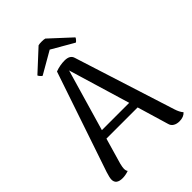

<svg xmlns="http://www.w3.org/2000/svg" viewBox="-255 -988 1109 1109"><g transform="rotate(-45 299.5 -433.5)"><path d="M164.1 -733.9Q159.2 -735.8 152.3 -743.9Q145.5 -752 144 -756.8L272 -875Q281.2 -877.9 299.6 -877.9Q317.9 -877.9 327.1 -875L455.1 -756.8Q454.1 -752.4 447 -744.1Q439.9 -735.8 435.1 -733.9L299.8 -812ZM564.9 -60.1Q575.2 -26.9 590.8 -9.8Q572.8 11.2 537.1 11.2Q515.6 11.2 500 2Q484.4 -7.3 480 -24.9L422.9 -216.8H168L122.1 -58.1Q116.2 -33.7 116.2 -22.9Q116.2 -6.3 123 2Q96.2 11.2 73.2 11.2Q21 11.2 21 -28.8Q21 -44.4 32.2 -79.1L240.2 -692.9Q277.8 -707 315.9 -707Q360.4 -707 369.1 -674.8ZM184.1 -270H407.2L293.9 -647.9Z"/></g></svg>

Font: Arima Madurai Medium
Style: Regular
Weight: 500
Designer: Joana Correia and Natanael Gama
Foundry: NDISCOVER
Version: Version 1.019;PS 001.019;hotconv 1.0.88;makeotf.lib2.5.64775